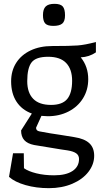

<svg xmlns="http://www.w3.org/2000/svg" viewBox="-20 -731 535 1001"><path d="M480 -458Q445 -434 401 -432Q440 -384 440 -318Q440 -262 412.5 -218Q385 -174 337 -149.5Q289 -125 229 -125Q218 -125 196 -127L168 -65Q168 -49 186 -46Q243 -35 294 -28L368 -16Q420 -8 445.5 15.5Q471 39 471 81Q471 126 441 165Q411 204 357 227Q303 250 235 250Q169 250 113 234Q57 218 27 191L48 68H104L105 146Q127 162 169 172.5Q211 183 262 183Q324 183 358 160.5Q392 138 392 98Q392 79 377.5 68.5Q363 58 332 53L298 48Q180 29 158 25Q123 18 106.5 -0.5Q90 -19 90 -51L146 -139Q94 -158 66 -201Q38 -244 38 -307Q38 -362 64.5 -403.5Q91 -445 139.5 -468Q188 -491 252 -491Q346 -491 385 -494Q424 -497 480 -512ZM356 -310Q356 -370 325 -402.5Q294 -435 231 -435Q167 -435 144.5 -405.5Q122 -376 122 -308Q122 -248 153 -216Q184 -184 246 -184Q305 -184 330.5 -215Q356 -246 356 -310ZM204 -652Q204 -683 218 -697Q232 -711 264 -711Q295 -711 307 -697.5Q319 -684 319 -651Q319 -620 304.5 -608Q290 -596 258 -596Q227 -596 215.5 -609Q204 -622 204 -652Z"/></svg>

Font: Enriqueta
Style: Regular
Weight: 400
Designer: Viviana Monsalve, Gustavo Ibarra
Foundry: 72Puntos
Version: Version 2.000